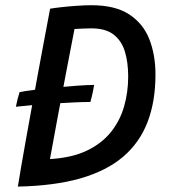

<svg xmlns="http://www.w3.org/2000/svg" viewBox="-20 -682 639 717"><path d="M317.5 -301.2Q293.6 -301.2 258.9 -299.7Q224.1 -298.2 185 -295.7Q145.9 -293.2 107.9 -290.1Q69.9 -286.9 39.3 -283.4Q41.8 -296.8 45.6 -311.8Q49.4 -326.7 53.1 -337.8Q70.4 -341.8 107.1 -346.4Q143.7 -351 187.2 -355.2Q230.7 -359.3 269.9 -362.1Q309.1 -364.9 331.6 -364.9Q330.8 -358.2 326.9 -339.7Q323.1 -321.1 317.5 -301.2ZM46.7 14.8Q50.5 -10.2 58.5 -56.2Q66.4 -102.3 76.9 -161.1Q87.4 -219.8 99.1 -283.7Q110.8 -347.6 122.1 -409.1Q133.4 -470.7 143.1 -522.1Q152.8 -573.6 159.2 -607.5Q165.6 -641.5 167.1 -649.5Q182.1 -652.2 208.9 -655.2Q235.7 -658.2 266 -660.3Q296.4 -662.5 321.6 -662.5Q409.8 -662.5 462.2 -628.4Q514.6 -594.2 537.6 -535.7Q560.6 -477.1 560.6 -403.9Q560.6 -303.3 531 -226.2Q501.5 -149.2 439.5 -96.4Q377.4 -43.7 280.1 -15.8Q182.7 12 46.7 14.8ZM166.6 -88Q247.8 -92.7 303.7 -119.2Q359.6 -145.8 393.9 -188.5Q428.2 -231.2 443.4 -284.5Q458.7 -337.8 458.7 -396.2Q458.7 -448.9 446.4 -489.4Q434.1 -529.9 404.2 -553Q374.4 -576.1 321.1 -576.1Q309.2 -576.1 290 -575.3Q270.7 -574.5 258.2 -573.7Q242.9 -494.6 226.9 -411.3Q210.9 -328 195.6 -245.8Q180.2 -163.7 166.6 -88Z"/></svg>

Font: Grandstander Thin
Style: Italic
Weight: 100
Italic angle: -15°
Designer: Tyler Finck
Foundry: Etcetera Type Co
Version: Version 1.200